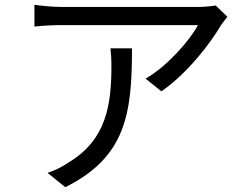

<svg xmlns="http://www.w3.org/2000/svg" viewBox="-20 -746 1040 803"><path d="M931 -676 882 -723C867 -720 831 -717 812 -717C752 -717 286 -717 238 -717C201 -717 159 -721 124 -726V-635C163 -639 201 -641 238 -641C285 -641 738 -641 808 -641C775 -579 681 -470 589 -417L655 -364C769 -443 864 -572 904 -640C911 -651 924 -666 931 -676ZM532 -544H442C445 -518 446 -496 446 -472C446 -305 424 -162 269 -68C241 -48 207 -32 179 -23L253 37C508 -90 532 -273 532 -544Z"/></svg>

Font: Noto Sans CJK SC
Style: Regular
Weight: 400
Designer: Ryoko NISHIZUKA 西塚涼子 (kana, bopomofo & ideographs); Paul D. Hunt (Latin, Greek & Cyrillic); Sandoll Communications 산돌커뮤니
Foundry: Adobe
Version: Version 2.004;hotconv 1.0.118;makeotfexe 2.5.65603